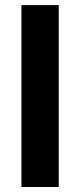

<svg xmlns="http://www.w3.org/2000/svg" viewBox="-20 -748 321 768"><path d="M214.9 0H65.7V-727.5H214.9Z"/></svg>

Font: Raveo Variable
Style: Regular
Weight: 400
Designer: Jakub Foglar, Rasmus Andersson (Inter)
Foundry: Jakubfoglar.com
Version: Version 1.000;Glyphs 3.2.3 (3260)